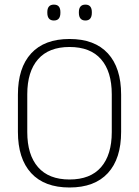

<svg xmlns="http://www.w3.org/2000/svg" viewBox="-20 -822 617 852"><path d="M288.5 10Q177 10 118.2 -54Q59.5 -118 59.5 -237V-402Q59.5 -521 118.2 -585Q177 -649 288.5 -649Q400 -649 458.8 -585Q517.5 -521 517.5 -402V-237Q517.5 -118 458.8 -54Q400 10 288.5 10ZM288.5 -25.5Q381 -25.5 428.5 -80.2Q476 -135 476 -236V-403.5Q476 -504.5 428.5 -559Q381 -613.5 288.5 -613.5Q196.5 -613.5 148.8 -559Q101 -504.5 101 -403.5V-236Q101 -135 148.8 -80.2Q196.5 -25.5 288.5 -25.5ZM219 -731Q204.5 -731 197.2 -739.8Q190 -748.5 190 -765V-768.5Q190 -784.5 197.2 -793Q204.5 -801.5 219 -801.5Q234 -801.5 241 -793Q248 -784.5 248 -768.5V-765Q248 -748.5 241 -739.8Q234 -731 219 -731ZM359 -731Q344.5 -731 337.2 -739.8Q330 -748.5 330 -765V-768.5Q330 -784.5 337.2 -793Q344.5 -801.5 359 -801.5Q373.5 -801.5 380.5 -793Q387.5 -784.5 387.5 -768.5V-765Q387.5 -748.5 380.5 -739.8Q373.5 -731 359 -731Z"/></svg>

Font: Anek Tamil Medium ExtraLight
Style: Regular
Weight: 250
Version: Version 1.003